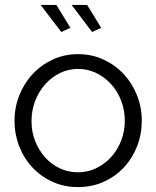

<svg xmlns="http://www.w3.org/2000/svg" viewBox="-20 -750 635 780"><path d="M271 -730H334L391 -637L354 -620ZM145 -730H209L266 -637L229 -620ZM297 10Q240 10 193 -11.5Q146 -33 111.5 -70Q77 -107 58 -156Q39 -205 39 -259Q39 -314 58.5 -363Q78 -412 112.5 -449Q147 -486 194 -508Q241 -530 297 -530Q353 -530 400.5 -508Q448 -486 482.5 -449Q517 -412 536.5 -363Q556 -314 556 -259Q556 -205 537 -156Q518 -107 483.5 -70Q449 -33 401.5 -11.5Q354 10 297 10ZM108 -258Q108 -214 123 -176.5Q138 -139 163.5 -110.5Q189 -82 223.5 -66Q258 -50 297 -50Q336 -50 370.5 -66.5Q405 -83 431 -111.5Q457 -140 472 -178Q487 -216 487 -260Q487 -303 472 -341.5Q457 -380 431 -408.5Q405 -437 370.5 -453.5Q336 -470 297 -470Q258 -470 224 -453.5Q190 -437 164 -408Q138 -379 123 -340.5Q108 -302 108 -258Z"/></svg>

Font: Boldmen
Style: Regular
Weight: 400
Designer: Matt McInerney, Pablo Impallari, Rodrigo Fuenzalida
Foundry: LIVING CONCEPT
Version: Version 1.000